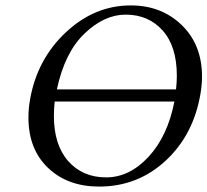

<svg xmlns="http://www.w3.org/2000/svg" viewBox="-20 -677 766 709"><path d="M624 -302H182Q179 -275 179 -249Q179 -142 232 -82Q285 -22 372 -22Q458 -22 528.5 -98Q599 -174 624 -302ZM630 -347Q633 -374 633 -397Q633 -506 580.5 -564.5Q528 -623 444 -623Q365 -623 292 -553Q219 -483 190 -347ZM720 -329Q694 -178 591 -83Q488 12 346 12Q230 12 157.5 -57Q85 -126 85 -243Q85 -276 91 -310Q117 -458 223 -557.5Q329 -657 463 -657Q576 -657 651 -584.5Q726 -512 726 -394Q726 -364 720 -329Z"/></svg>

Font: Linux Libertine O
Style: Italic
Weight: 400
Italic angle: -12°
Designer: Philipp H. Poll
Foundry: Philipp H. Poll
Version: Version 5.1.6